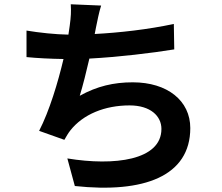

<svg xmlns="http://www.w3.org/2000/svg" viewBox="-20 -823 1040 898"><path d="M453 -797 311 -803C313 -770 312 -745 306 -702C304 -690 302 -676 300 -661C239 -662 164 -670 104 -680V-556C155 -551 214 -548 277 -547C251 -437 211 -304 163 -211L281 -169C291 -186 298 -199 309 -213C369 -289 471 -330 586 -330C684 -330 735 -280 735 -220C735 -73 514 -46 295 -82L330 47C653 82 870 1 870 -224C870 -352 763 -438 601 -438C512 -438 434 -420 353 -375C368 -424 384 -488 398 -549C532 -556 691 -575 795 -592L793 -711C672 -685 537 -670 423 -664C425 -675 427 -686 429 -695C436 -728 442 -762 453 -797Z"/></svg>

Font: Source Han Sans JP
Style: Bold
Weight: 700
Designer: Ryoko NISHIZUKA 西塚涼子 (kana, bopomofo & ideographs); Paul D. Hunt (Latin, Greek & Cyrillic); Sandoll Communications 산돌커뮤니
Foundry: Adobe
Version: Version 2.002;hotconv 1.0.116;makeotfexe 2.5.65601